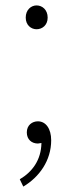

<svg xmlns="http://www.w3.org/2000/svg" viewBox="-20 -523 271 709"><path d="M115 -415C136 -415 156 -430 156 -458C156 -487 136 -503 115 -503C95 -503 75 -487 75 -458C75 -430 95 -415 115 -415ZM66 166C125 131 169 70 169 -5C169 -48 149 -75 120 -75C99 -75 79 -61 79 -34C79 -8 97 7 120 7L133 5C132 68 99 112 53 139Z"/></svg>

Font: Harano Aji Gothic K1 ExtraLight
Style: Regular
Weight: 250
Foundry: Masamichi Hosoda
Version: HaranoAjiGothicK1-ExtraLight version 20230610;ttx 4.39.4